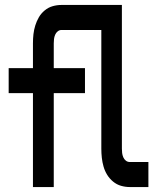

<svg xmlns="http://www.w3.org/2000/svg" viewBox="-20 -755 640 775"><path d="M113 0V-379H15V-480H113V-580Q113 -599 115 -617Q117 -635 122.5 -652.5Q128 -670 137 -685.5Q146 -701 160.5 -713Q175 -725 192.5 -730Q210 -735 228 -735H289V-634H228Q220 -634 213 -628.5Q206 -623 202.5 -614.5Q199 -606 198 -597.5Q197 -589 197 -580V-480H323V-379H197V0ZM504 0Q486 0 468.5 -5Q451 -10 436.5 -22Q422 -34 412.5 -49.5Q403 -65 398 -82.5Q393 -100 391 -118Q389 -136 389 -155V-634H289V-735H472V-155Q472 -146 473 -137.5Q474 -129 477.5 -120.5Q481 -112 488 -106.5Q495 -101 504 -101H579V0Z"/></svg>

Font: Iosevka SS04 Extended
Style: Bold
Weight: 700
Width: 7
Monospace: yes
Designer: Belleve Invis
Foundry: Belleve Invis
Version: Version 19.0.0; ttfautohint (v1.8.4)